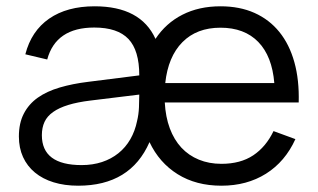

<svg xmlns="http://www.w3.org/2000/svg" viewBox="-20 -575 1010 610"><path d="M280.5 -555Q427 -555 474 -451.5Q507 -501.5 559.5 -528.2Q612 -555 680.5 -555Q741.5 -555 788.5 -534Q835.5 -513 867.5 -473.5Q899.5 -434 915.2 -377.5Q931 -321 929 -249.5H503.5Q506 -203.5 519.5 -167.2Q533 -131 556.2 -106Q579.5 -81 611.8 -67.8Q644 -54.5 683.5 -54.5Q744 -54.5 784.5 -81.5Q825 -108.5 849 -158.5L918.5 -133Q886 -61.5 825.2 -23.2Q764.5 15 683.5 15Q603 15 544.5 -21.5Q486 -58 455 -123.5Q394.5 15 228.5 15Q185 15 150.2 4.2Q115.5 -6.5 91 -26.8Q66.5 -47 53.2 -76Q40 -105 40 -141.5Q40 -184 55.8 -214.2Q71.5 -244.5 100.2 -264.8Q129 -285 169.8 -297Q210.5 -309 260 -315L422.5 -335.5Q422.5 -415 388 -451.2Q353.5 -487.5 279.5 -487.5Q157.5 -487.5 130 -386L60.5 -402.5Q79.5 -476.5 136.2 -515.8Q193 -555 280.5 -555ZM851.5 -311Q844.5 -396.5 800.5 -441.8Q756.5 -487 680.5 -487Q605 -487 559.5 -441Q514 -395 505 -311ZM422.5 -274.5 267 -255.5Q226 -250.5 196.8 -241.5Q167.5 -232.5 148.8 -219.2Q130 -206 121.5 -187.8Q113 -169.5 113 -145.5Q113 -50.5 239.5 -50.5Q274.5 -50.5 304 -60.2Q333.5 -70 356.2 -88.2Q379 -106.5 394 -132.5Q409 -158.5 415.5 -190.5Q420.5 -211 421.5 -233.8Q422.5 -256.5 422.5 -274.5Z"/></svg>

Font: Vela Sans
Style: Regular
Weight: 400
Designer: Principal design: Mikhail Sharanda - project Manrope.
Design modification: Ravid Balaliev
Foundry: Mikhail Sharanda
Version: Version 1.001